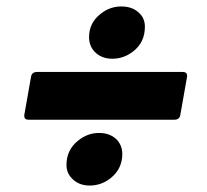

<svg xmlns="http://www.w3.org/2000/svg" viewBox="-20 -623 640 595"><path d="M328 -441Q293 -441 272 -464Q256 -482 256 -508Q256 -553 293 -581Q321 -603 356 -603Q392 -603 413 -581Q429 -565 429 -540Q429 -492 393 -464Q364 -441 328 -441ZM520 -252H68Q55 -252 55 -265L76 -384Q78 -400 95 -400H547Q560 -400 560 -387L539 -268Q537 -252 520 -252ZM258 -48Q223 -48 202 -71Q186 -88 186 -112Q186 -159 223 -188Q252 -211 287 -211Q323 -211 344 -188Q359 -170 359 -146Q359 -100 323 -71Q294 -48 258 -48Z"/></svg>

Font: YamahaIndonesia935. App XBold
Style: Italic
Weight: 800
Italic angle: -10°
Designer: Dalton Maag Ltd
Foundry: Dalton Maag Ltd
Version: Version 1.002; January 01, 2024; Regular/Italic